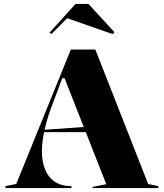

<svg xmlns="http://www.w3.org/2000/svg" viewBox="-20 -961 837 981"><path d="M8 0V-10L63 -21L342 -708H467L737 -21L789 -10V0H453V-6L523 -20L310 -561H298L251 -436Q223 -365 208.5 -301Q194 -237 194 -188Q194 -138 209.5 -97.5Q225 -57 258.5 -33.5Q292 -10 345 -10V0ZM177 -286V-296L424 -313V-286ZM243 -787 233 -794 366 -941H432L565 -796L555 -787L323 -868Z"/></svg>

Font: Kalnia Thin SemiBold
Style: Regular
Weight: 600
Version: Version 1.105